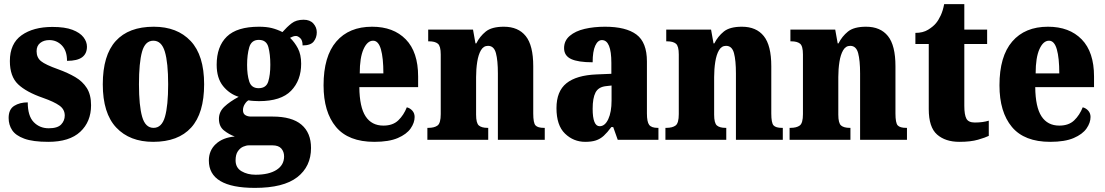

<svg xmlns="http://www.w3.org/2000/svg" viewBox="-20 -680 5375 934"><path d="M215 10Q140 10 98 -5.5Q56 -21 39 -47Q22 -73 22 -106Q22 -148 49 -165Q76 -182 115 -182Q115 -116 144 -86Q173 -56 217 -56Q260 -56 277.5 -74.5Q295 -93 295 -118Q295 -148 269 -166.5Q243 -185 189 -204Q108 -232 68 -270Q28 -308 28 -383Q28 -468 85 -508.5Q142 -549 235 -549Q296 -549 332.5 -535Q369 -521 386 -499Q403 -477 403 -453Q403 -419 379.5 -401.5Q356 -384 306 -384Q306 -433 281 -459Q256 -485 220 -485Q193 -485 175.5 -471Q158 -457 158 -431Q158 -400 179.5 -382.5Q201 -365 263 -343Q310 -326 346 -305Q382 -284 402.5 -251.5Q423 -219 423 -168Q423 -88 370.5 -39Q318 10 215 10Z M725 10Q611 10 545.5 -59.5Q480 -129 480 -270Q480 -411 543 -480.5Q606 -550 728 -550Q842 -550 907.5 -480.5Q973 -411 973 -270Q973 -129 910 -59.5Q847 10 725 10ZM727 -58Q767 -58 782.5 -112Q798 -166 798 -270Q798 -375 782 -428.5Q766 -482 726 -482Q686 -482 671 -428.5Q656 -375 656 -270Q656 -166 671.5 -112Q687 -58 727 -58Z M1220 234Q996 234 996 101Q996 52 1030 20.5Q1064 -11 1122 -16Q1094 -26 1069.5 -45.5Q1045 -65 1045 -102Q1045 -136 1071.5 -161Q1098 -186 1141 -209Q1096 -223 1065 -261.5Q1034 -300 1034 -365Q1034 -454 1083.5 -502Q1133 -550 1240 -550Q1276 -550 1302 -543.5Q1328 -537 1354 -524Q1376 -549 1398.5 -566.5Q1421 -584 1457 -584Q1488 -584 1504.5 -565.5Q1521 -547 1521 -523Q1521 -497 1506 -478Q1491 -459 1452 -459Q1452 -484 1440.5 -494.5Q1429 -505 1420 -505Q1410 -505 1403 -501.5Q1396 -498 1391 -496Q1413 -475 1429 -445Q1445 -415 1445 -370Q1445 -289 1396 -238.5Q1347 -188 1240 -188Q1231 -188 1214 -189Q1197 -190 1189 -192Q1180 -188 1171 -174Q1162 -160 1162 -144Q1162 -127 1173.5 -120Q1185 -113 1200 -113H1306Q1400 -113 1446.5 -73.5Q1493 -34 1493 40Q1493 130 1426 182Q1359 234 1220 234ZM1238 -251Q1275 -251 1285 -283.5Q1295 -316 1295 -365Q1295 -416 1285.5 -451Q1276 -486 1239 -486Q1203 -486 1192.5 -450Q1182 -414 1182 -364Q1182 -316 1192.5 -283.5Q1203 -251 1238 -251ZM1223 170Q1288 170 1325 146.5Q1362 123 1362 81Q1362 58 1348.5 42.5Q1335 27 1305 27H1191Q1178 27 1163 33.5Q1148 40 1137 56Q1126 72 1126 100Q1126 136 1155 153Q1184 170 1223 170Z M1801 10Q1675 10 1614.5 -62.5Q1554 -135 1554 -265Q1554 -406 1616 -478Q1678 -550 1790 -550Q1894 -550 1954 -488.5Q2014 -427 2014 -308V-256H1728Q1729 -159 1758.5 -114Q1788 -69 1845 -69Q1891 -69 1917.5 -94.5Q1944 -120 1959 -158Q1975 -154 1986 -141.5Q1997 -129 1997 -111Q1997 -83 1977.5 -55Q1958 -27 1915 -8.5Q1872 10 1801 10ZM1845 -323Q1845 -398 1833 -440Q1821 -482 1795 -482Q1767 -482 1748.5 -441Q1730 -400 1730 -323Z M2059 0V-58H2063Q2093 -58 2108.5 -69.5Q2124 -81 2124 -125V-415Q2124 -456 2110 -467.5Q2096 -479 2067 -479H2063V-536H2281L2293 -469H2297Q2314 -503 2343 -526.5Q2372 -550 2431 -550Q2501 -550 2537.5 -504.5Q2574 -459 2574 -358V-128Q2574 -82 2585 -70Q2596 -58 2626 -58H2630V0H2402V-323Q2402 -386 2392.5 -421.5Q2383 -457 2354 -457Q2332 -457 2319.5 -435.5Q2307 -414 2301.5 -379Q2296 -344 2296 -305V-122Q2296 -81 2309.5 -69.5Q2323 -58 2352 -58H2355V0Z M2827 10Q2770 10 2728.5 -30Q2687 -70 2687 -154Q2687 -236 2735.5 -275Q2784 -314 2882 -318L2954 -321V-374Q2954 -485 2908 -485Q2888 -485 2875.5 -457.5Q2863 -430 2863 -377Q2792 -377 2758 -393Q2724 -409 2724 -446Q2724 -482 2751.5 -505.5Q2779 -529 2824 -539.5Q2869 -550 2923 -550Q3025 -550 3076 -512Q3127 -474 3127 -381V-128Q3127 -87 3138 -72.5Q3149 -58 3179 -58H3183V0H2985L2963 -62H2954Q2934 -35 2917 -19.5Q2900 -4 2879 3Q2858 10 2827 10ZM2897 -66Q2923 -66 2939 -100.5Q2955 -135 2955 -191V-264L2928 -261Q2891 -257 2877 -230Q2863 -203 2863 -151Q2863 -66 2897 -66Z M3217 0V-58H3221Q3251 -58 3266.5 -69.5Q3282 -81 3282 -125V-415Q3282 -456 3268 -467.5Q3254 -479 3225 -479H3221V-536H3439L3451 -469H3455Q3472 -503 3501 -526.5Q3530 -550 3589 -550Q3659 -550 3695.5 -504.5Q3732 -459 3732 -358V-128Q3732 -82 3743 -70Q3754 -58 3784 -58H3788V0H3560V-323Q3560 -386 3550.5 -421.5Q3541 -457 3512 -457Q3490 -457 3477.5 -435.5Q3465 -414 3459.5 -379Q3454 -344 3454 -305V-122Q3454 -81 3467.5 -69.5Q3481 -58 3510 -58H3513V0Z M3821 0V-58H3825Q3855 -58 3870.5 -69.5Q3886 -81 3886 -125V-415Q3886 -456 3872 -467.5Q3858 -479 3829 -479H3825V-536H4043L4055 -469H4059Q4076 -503 4105 -526.5Q4134 -550 4193 -550Q4263 -550 4299.5 -504.5Q4336 -459 4336 -358V-128Q4336 -82 4347 -70Q4358 -58 4388 -58H4392V0H4164V-323Q4164 -386 4154.5 -421.5Q4145 -457 4116 -457Q4094 -457 4081.5 -435.5Q4069 -414 4063.5 -379Q4058 -344 4058 -305V-122Q4058 -81 4071.5 -69.5Q4085 -58 4114 -58H4117V0Z M4647 10Q4579 10 4538.5 -25.5Q4498 -61 4498 -149V-466H4433V-520Q4470 -520 4495 -535.5Q4520 -551 4533 -567Q4545 -581 4556 -604.5Q4567 -628 4573 -660H4671V-536H4782V-466H4671V-165Q4671 -122 4681 -103Q4691 -84 4722 -84Q4761 -84 4790 -93V-19Q4774 -11 4738 -0.5Q4702 10 4647 10Z M5089 10Q4963 10 4902.5 -62.5Q4842 -135 4842 -265Q4842 -406 4904 -478Q4966 -550 5078 -550Q5182 -550 5242 -488.5Q5302 -427 5302 -308V-256H5016Q5017 -159 5046.5 -114Q5076 -69 5133 -69Q5179 -69 5205.5 -94.5Q5232 -120 5247 -158Q5263 -154 5274 -141.5Q5285 -129 5285 -111Q5285 -83 5265.5 -55Q5246 -27 5203 -8.5Q5160 10 5089 10ZM5133 -323Q5133 -398 5121 -440Q5109 -482 5083 -482Q5055 -482 5036.5 -441Q5018 -400 5018 -323Z"/></svg>

Font: Noto Serif Lao Condensed Black
Style: Regular
Weight: 900
Width: 3
Designer: Monotype Design Team
Foundry: Monotype Imaging Inc.
Version: Version 2.003; ttfautohint (v1.8.4.7-5d5b)